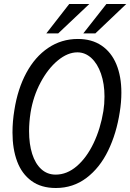

<svg xmlns="http://www.w3.org/2000/svg" viewBox="-20 -930 652 961"><path d="M42.5 -267Q42.5 -322.5 52 -379.5Q68.5 -485 111.8 -565.2Q155 -645.5 221.2 -690.2Q287.5 -735 370 -735Q439.5 -735 488.5 -701.8Q537.5 -668.5 562.5 -608Q587.5 -547.5 587.5 -466.5Q587.5 -419 579.5 -369.5Q563 -262 521.2 -176Q479.5 -90 412.8 -39.5Q346 11 259.5 11Q186 11 137.5 -24.5Q89 -60 65.8 -122.2Q42.5 -184.5 42.5 -267ZM497.5 -374.5Q503 -409 503 -447Q503 -510.5 485.5 -561Q468 -611.5 437 -639.8Q406 -668 367.5 -668Q318.5 -668 269.2 -627.2Q220 -586.5 183 -517Q146 -447.5 133 -366.5Q125.5 -318 125.5 -273.5Q125.5 -209 141 -160Q156.5 -111 186.5 -83.5Q216.5 -56 258.5 -56Q315 -56 364.2 -98.2Q413.5 -140.5 448.2 -213Q483 -285.5 497.5 -374.5ZM512.5 -910H612L457.5 -763H397ZM326.5 -910H427L271.5 -763H212Z"/></svg>

Font: JuliaMono Light
Style: Italic
Weight: 300
Italic angle: -9°
Monospace: yes
Designer: cormullion
Foundry: corm
Version: Version 0.054; ttfautohint (v1.8.4)